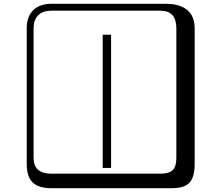

<svg xmlns="http://www.w3.org/2000/svg" viewBox="-20 -774 1140 1006"><path d="M562 106H518V-592H562ZM249 -718Q204 -718 180 -694Q156 -670 156 -625V53Q156 136 249 136H821Q866 136 885 117Q904 98 904 53V-625Q904 -718 821 -718ZM1000 84Q1000 153 973.5 182.5Q947 212 881 212H249Q181 212 150.5 181.5Q120 151 120 84V-625Q120 -687 154 -720.5Q188 -754 249 -754H851Q921 -754 960.5 -722Q1000 -690 1000 -625Z"/></svg>

Font: Libertinus Keyboard
Style: Regular
Weight: 700
Designer: Philipp H. Poll
Foundry: Khaled Hosny
Version: Version 6.7